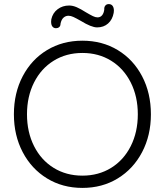

<svg xmlns="http://www.w3.org/2000/svg" viewBox="-20 -909 806 939"><path d="M383 10Q286 10 210 -36.5Q134 -83 91 -165Q48 -247 48 -350Q48 -454 91 -536Q134 -618 210 -664Q286 -710 383 -710Q480 -710 556 -664Q632 -618 675 -536Q718 -454 718 -350Q718 -247 675 -165Q632 -83 556 -36.5Q480 10 383 10ZM383 -650Q304 -650 242.5 -612Q181 -574 146.5 -505.5Q112 -437 112 -350Q112 -263 146.5 -194.5Q181 -126 242.5 -88Q304 -50 383 -50Q462 -50 523.5 -88Q585 -126 619.5 -194.5Q654 -263 654 -350Q654 -437 619.5 -505.5Q585 -574 523.5 -612Q462 -650 383 -650ZM230 -803Q230 -811 231 -815Q238 -846 262 -864Q286 -882 318 -882Q336 -882 355.5 -873.5Q375 -865 400 -849Q422 -836 434.5 -830Q447 -824 457 -824Q471 -824 479.5 -834.5Q488 -845 490 -863Q489 -874 495 -881.5Q501 -889 512 -889Q524 -889 530.5 -880.5Q537 -872 537 -857L536 -846Q530 -813 508.5 -794Q487 -775 455 -775Q427 -775 375 -807Q352 -820 339 -826Q326 -832 315 -832Q301 -832 290.5 -822.5Q280 -813 276 -793Q276 -782 269.5 -776.5Q263 -771 254 -771Q243 -771 236.5 -779Q230 -787 230 -803Z"/></svg>

Font: Quicksand
Style: Regular
Weight: 400
Designer: Andrew Paglinawan
Foundry: Andrew Paglinawan
Version: Version 3.000